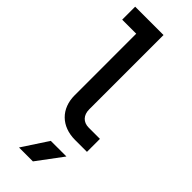

<svg xmlns="http://www.w3.org/2000/svg" viewBox="-313 -758 1025 1025"><g transform="rotate(45 200.0 -245.0)"><path d="M376 0V-98H291C250 -98 224 -125 224 -169V-730H10V-632H116V-167C116 -66 183 0 286 0ZM208 240 316 95H198L103 240Z"/></g></svg>

Font: Tekne LDO SemiBold
Style: Regular
Weight: 600
Monospace: yes
Designer: Alessio Laiso, Mario Rullo, Paolo Rosset
Foundry: Alessio Laiso
Version: Version 1.000;hotconv 1.0.109;makeotfexe 2.5.65596